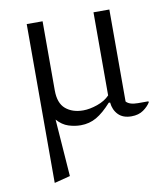

<svg xmlns="http://www.w3.org/2000/svg" viewBox="-78 -515 700 810"><g transform="rotate(-10 272.0 -110.0)"><path d="M242 10Q216 10 189.5 1.5Q163 -7 141 -32L159 213L93 230H91V-450H159V-154Q159 -99 188 -74.5Q217 -50 263 -50Q291 -50 324 -61.5Q357 -73 377 -94V-450H445V-56Q459 -40 495 -40H539L541 -38V-36Q531 -19 510.5 -4.5Q490 10 459 10Q423 10 403 -10.5Q383 -31 380 -63H374Q340 -25 309.5 -7.5Q279 10 242 10Z"/></g></svg>

Font: Spectral SC Light
Style: Regular
Weight: 300
Designer: Jean-Baptiste Levee
Foundry: Production Type
Version: Version 2.001